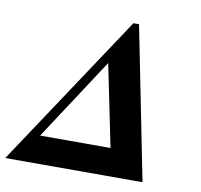

<svg xmlns="http://www.w3.org/2000/svg" viewBox="-142 -765 886 846"><g transform="rotate(10 301.0 -341.5)"><path d="M384 -124H69L309 -491ZM549 0 413 -683H388L-65 0Z"/></g></svg>

Font: XITS
Style: Bold Italic
Weight: 700
Italic angle: -16.33°
Designer: MicroPress Inc., with final additions and corrections provided by Coen Hoffman, Elsevier (retired)
Version: Version 1.302